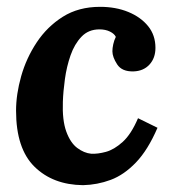

<svg xmlns="http://www.w3.org/2000/svg" viewBox="-20 -531 507 562"><path d="M273 -511Q319 -511 355.5 -496Q392 -481 413.5 -454.5Q435 -428 435 -391Q435 -361 417.5 -342Q400 -323 371 -322Q337 -321 323 -342.5Q309 -364 309 -381Q309 -390 311.5 -401.5Q314 -413 319 -423Q315 -432 302 -438.5Q289 -445 271 -445Q239 -445 218.5 -423.5Q198 -402 186.5 -369Q175 -336 170 -299.5Q165 -263 164 -233Q162 -179 174 -146Q186 -113 206 -98Q226 -83 247 -81Q266 -80 290 -86.5Q314 -93 339 -115.5Q364 -138 384 -185L441 -157Q413 -92 378 -55.5Q343 -19 304 -4.5Q265 10 223 11Q135 10 81 -43Q27 -96 27 -207Q27 -255 42 -308Q57 -361 87.5 -407Q118 -453 164 -482Q210 -511 273 -511Z"/></svg>

Font: Lora Italic
Style: Italic
Weight: 400
Italic angle: -3°
Designer: Olga Karpushina, Alexei Vanyashin (Cyrillic)
Foundry: Cyreal
Version: Version 2.210; ttfautohint (v1.8.1.43-b0c9)